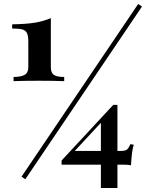

<svg xmlns="http://www.w3.org/2000/svg" viewBox="-20 -844 760 963"><path d="M692 -811 107 55 88 42 673 -824ZM235 -507Q235 -479 250 -468.5Q265 -458 302 -458V-437Q252 -439 175 -439Q98 -439 48 -437V-458Q85 -458 103.5 -468.5Q122 -479 122 -507V-636Q122 -665 115 -678.5Q108 -692 91.5 -696.5Q75 -701 41 -701V-722Q110 -723 153.5 -730Q197 -737 235 -753ZM651 -118Q641 -90 637 -15Q625 -18 599 -18H569V99H486V-18H289V-39L548 -318H569V-87H587Q609 -87 617.5 -94.5Q626 -102 634 -121ZM486 -87V-228L355 -87Z"/></svg>

Font: Playfair Display SC Black
Style: Regular
Weight: 900
Designer: Claus Eggers Sørensen
Foundry: Claus Eggers Sørensen
Version: Version 1.200; ttfautohint (v1.6)